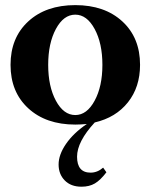

<svg xmlns="http://www.w3.org/2000/svg" viewBox="-20 -473 585 747"><path d="M272.9 11.7Q158.7 11.7 89.8 -51.8Q21 -115.2 21 -220.7Q21 -326.2 89.8 -389.6Q158.7 -453.1 272.9 -453.1Q387.2 -453.1 456.1 -389.6Q524.9 -326.2 524.9 -220.7Q524.9 -134.3 477.8 -75Q430.7 -15.6 348.6 3.4Q279.8 78.1 279.8 136.7Q279.8 198.7 332.5 198.7Q358.9 198.7 381.3 179.2L394 197.3Q370.6 228 349.1 240.7Q327.6 253.4 296.9 253.4Q255.9 253.4 231.9 229Q208 204.6 208 167Q208 128.9 236.8 86.9Q265.6 44.9 317.9 9.3Q293.5 11.7 272.9 11.7ZM272.9 -25.4Q317.9 -25.4 348.1 -81.1Q378.4 -136.7 378.4 -220.7Q378.4 -304.7 348.1 -360.4Q317.9 -416 272.9 -416Q227.5 -416 197.5 -360.4Q167.5 -304.7 167.5 -220.7Q167.5 -136.7 197.5 -81.1Q227.5 -25.4 272.9 -25.4Z"/></svg>

Font: Elstob 10pt
Style: Bold
Weight: 700
Designer: Peter S. Baker
Version: Version 1.015